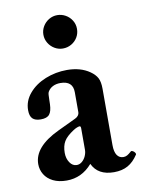

<svg xmlns="http://www.w3.org/2000/svg" viewBox="-77 -703 578 769"><g transform="rotate(-10 212.0 -318.5)"><path d="M422.9 -43Q404.8 -15.1 381.3 -2Q357.9 11.2 324.7 11.2Q259.3 11.2 236.3 -38.1Q193.8 11.2 132.3 11.2Q100.1 11.2 77.1 -0.2Q54.2 -11.7 42.5 -31Q30.8 -50.3 30.8 -73.2Q30.8 -143.1 133.8 -191.9L208 -227.1Q216.3 -231 220.7 -237.1Q225.1 -243.2 225.1 -250V-331.5Q225.1 -377.9 174.3 -377.9Q156.7 -377.9 143.3 -371.1Q129.9 -364.3 122.6 -351.1Q120.6 -348.1 119.9 -339.4Q119.1 -330.6 119.1 -317.9L118.7 -301.3Q117.7 -272.9 107.7 -260.5Q97.7 -248 72.3 -248Q49.8 -248 39.1 -258.5Q28.3 -269 28.3 -293Q28.3 -330.6 54 -360.8Q79.6 -391.1 121.3 -408Q163.1 -424.8 209 -424.8Q264.2 -424.8 301.3 -398.9Q320.3 -385.7 328.6 -370.1Q336.9 -354.5 336.9 -325.7V-97.2Q336.9 -69.3 346.2 -55.7Q355.5 -42 372.1 -42Q380.4 -42 387.5 -45.9Q394.5 -49.8 404.8 -59.1Q407.2 -61.5 412.6 -58.8Q418 -56.2 421.4 -51Q424.8 -45.9 422.9 -43ZM225.1 -184.6Q225.1 -193.8 220.2 -193.8Q216.8 -193.8 209.7 -191.2Q202.6 -188.5 194.3 -183.1Q165 -164.1 154.1 -145.8Q143.1 -127.4 143.1 -99.1Q143.1 -76.2 154.3 -59.6Q165.5 -43 182.6 -43Q194.3 -43 204.1 -51.3Q213.9 -59.6 219.5 -72.3Q225.1 -85 225.1 -97.2ZM141.1 -580.1Q141.1 -598.1 150.4 -613.8Q159.7 -629.4 175.3 -638.7Q190.9 -647.9 209 -647.9Q226.6 -647.9 242.4 -639.2Q258.3 -630.4 268.1 -614.7Q277.8 -599.1 277.8 -580.1Q277.8 -561.5 268.6 -545.9Q259.3 -530.3 243.4 -521.2Q227.5 -512.2 209 -512.2Q190.9 -512.2 175.3 -521.5Q159.7 -530.8 150.4 -546.4Q141.1 -562 141.1 -580.1Z"/></g></svg>

Font: JuniusX
Style: Bold
Weight: 700
Designer: Peter S. Baker
Foundry: Briery Creek Software
Version: Version 1.004